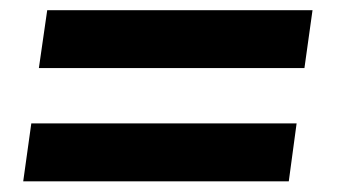

<svg xmlns="http://www.w3.org/2000/svg" viewBox="-20 -438 652 368"><path d="M54.5 -307.5 70.5 -418.5H579L563.5 -307.5ZM24.5 -90.5 40 -201.5H548.5L533.5 -90.5Z"/></svg>

Font: Chivo Medium
Style: Italic
Weight: 500
Italic angle: -8.05°
Designer: Hector Gatti
Foundry: Omnibus-Type
Version: Version 2.002